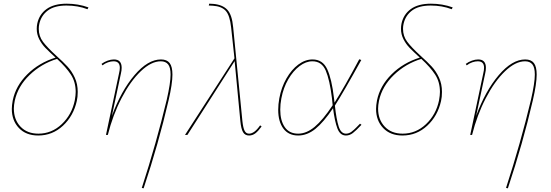

<svg xmlns="http://www.w3.org/2000/svg" viewBox="-20 -731 2985 1040"><path d="M193 -602Q190 -589 190 -575Q190 -535 213 -504.5Q236 -474 284 -430Q322 -396 345.5 -370.5Q369 -345 385 -310.5Q401 -276 401 -233Q401 -205 396 -184Q378 -103 321 -50Q264 3 187 3Q121 3 82.5 -37.5Q44 -78 44 -141Q44 -160 49 -187Q65 -266 128 -328.5Q191 -391 281 -419Q246 -451 226 -471.5Q206 -492 192.5 -518.5Q179 -545 179 -575Q179 -589 182 -604Q193 -654 233 -682.5Q273 -711 341 -711Q403 -711 459 -691L454 -681Q402 -701 340 -701Q275 -701 239 -674Q203 -647 193 -602ZM390 -233Q390 -287 364 -327Q338 -367 289 -412Q204 -386 140.5 -325Q77 -264 60 -186Q55 -161 55 -143Q55 -83 91 -45Q127 -7 188 -7Q260 -7 314.5 -58.5Q369 -110 385 -187Q390 -215 390 -233Z M914 -327Q914 -277 893 -187Q839 46 758 289L748 287Q827 44 883 -190Q904 -282 904 -327Q904 -366 890.5 -382.5Q877 -399 851 -399Q799 -399 742.5 -345Q686 -291 638.5 -199.5Q591 -108 564 0H554L625 -335Q629 -351 629 -364Q629 -399 595 -399Q581 -399 565 -393.5Q549 -388 535 -377L530 -385Q545 -396 563 -402.5Q581 -409 597 -409Q639 -409 639 -364Q639 -349 635 -333L586 -103Q636 -239 708.5 -324Q781 -409 852 -409Q884 -409 899 -389.5Q914 -370 914 -327Z M1397 -46Q1379 -21 1363.5 -9Q1348 3 1329 3Q1307 3 1296.5 -15Q1286 -33 1282 -74L1251 -400L995 0H982L1250 -415L1232 -582Q1225 -648 1202.5 -672.5Q1180 -697 1133 -700L1111 -701L1113 -711L1134 -710Q1185 -706 1211 -678.5Q1237 -651 1243 -583L1293 -75Q1297 -38 1305 -22.5Q1313 -7 1329 -7Q1358 -7 1389 -52Z M1938 -55Q1909 -24 1891.5 -10.5Q1874 3 1854 3Q1822 3 1807.5 -35.5Q1793 -74 1784 -145Q1733 -69 1688.5 -33Q1644 3 1595 3Q1543 3 1515 -34.5Q1487 -72 1487 -136Q1487 -166 1493 -199Q1504 -258 1531.5 -306Q1559 -354 1596 -381.5Q1633 -409 1673 -409Q1728 -409 1752.5 -356Q1777 -303 1789 -200L1792 -175Q1846 -260 1926 -410L1937 -406Q1839 -229 1794 -159Q1802 -85 1814.5 -46Q1827 -7 1854 -7Q1870 -7 1884 -17.5Q1898 -28 1911 -41.5Q1924 -55 1930 -61ZM1782 -161Q1780 -187 1778 -200Q1766 -298 1744.5 -348.5Q1723 -399 1672 -399Q1637 -399 1602.5 -373Q1568 -347 1541.5 -301.5Q1515 -256 1504 -198Q1498 -167 1498 -137Q1498 -78 1522.5 -42.5Q1547 -7 1595 -7Q1640 -7 1684.5 -44Q1729 -81 1782 -161Z M2166 -602Q2163 -589 2163 -575Q2163 -535 2186 -504.5Q2209 -474 2257 -430Q2295 -396 2318.5 -370.5Q2342 -345 2358 -310.5Q2374 -276 2374 -233Q2374 -205 2369 -184Q2351 -103 2294 -50Q2237 3 2160 3Q2094 3 2055.5 -37.5Q2017 -78 2017 -141Q2017 -160 2022 -187Q2038 -266 2101 -328.5Q2164 -391 2254 -419Q2219 -451 2199 -471.5Q2179 -492 2165.5 -518.5Q2152 -545 2152 -575Q2152 -589 2155 -604Q2166 -654 2206 -682.5Q2246 -711 2314 -711Q2376 -711 2432 -691L2427 -681Q2375 -701 2313 -701Q2248 -701 2212 -674Q2176 -647 2166 -602ZM2363 -233Q2363 -287 2337 -327Q2311 -367 2262 -412Q2177 -386 2113.5 -325Q2050 -264 2033 -186Q2028 -161 2028 -143Q2028 -83 2064 -45Q2100 -7 2161 -7Q2233 -7 2287.5 -58.5Q2342 -110 2358 -187Q2363 -215 2363 -233Z M2887 -327Q2887 -277 2866 -187Q2812 46 2731 289L2721 287Q2800 44 2856 -190Q2877 -282 2877 -327Q2877 -366 2863.5 -382.5Q2850 -399 2824 -399Q2772 -399 2715.5 -345Q2659 -291 2611.5 -199.5Q2564 -108 2537 0H2527L2598 -335Q2602 -351 2602 -364Q2602 -399 2568 -399Q2554 -399 2538 -393.5Q2522 -388 2508 -377L2503 -385Q2518 -396 2536 -402.5Q2554 -409 2570 -409Q2612 -409 2612 -364Q2612 -349 2608 -333L2559 -103Q2609 -239 2681.5 -324Q2754 -409 2825 -409Q2857 -409 2872 -389.5Q2887 -370 2887 -327Z"/></svg>

Font: Ysabeau Infant Hairline
Style: Italic
Weight: 100
Italic angle: -12°
Designer: Christian Thalmann (Catharsis Fonts)
Version: Version 0.003